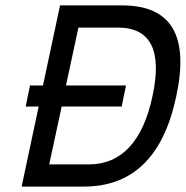

<svg xmlns="http://www.w3.org/2000/svg" viewBox="-20 -690 687 710"><path d="M432 -670H202L139 -374H91L75 -296H123L60 0H290C471 0 585 -111 632 -335C680 -559 613 -670 432 -670ZM162 -82 208 -296H430L446 -374H224L270 -588H416C538 -588 580 -502 544 -335C509 -169 430 -82 308 -82Z"/></svg>

Font: LT Wave Mono
Style: Italic
Weight: 400
Designer: Daniel Lyons
Version: Version 2.5 (Glyphs App)